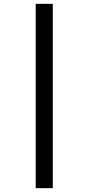

<svg xmlns="http://www.w3.org/2000/svg" viewBox="-20 -889 461 1000"><path d="M255 -869V91H166V-869Z"/></svg>

Font: Merriweather 20pt SemiBold
Style: Regular
Weight: 600
Version: Version 2.100